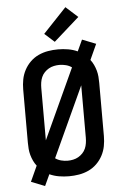

<svg xmlns="http://www.w3.org/2000/svg" viewBox="-66 -1033 732 1132"><g transform="rotate(-5 300.0 -467.0)"><path d="M154 53 73 21 115 -71Q104 -85 96 -102Q88 -119 83 -137Q78 -155 76.5 -173.5Q75 -192 75 -210V-525Q75 -555 80.5 -584Q86 -613 100 -639.5Q114 -666 135.5 -687Q157 -708 184 -720.5Q211 -733 240.5 -738Q270 -743 300 -743Q330 -743 359.5 -738Q389 -733 415 -721L446 -788L527 -756L485 -664Q496 -650 504 -633Q512 -616 517 -598Q522 -580 523.5 -561.5Q525 -543 525 -525V-210Q525 -180 519.5 -151Q514 -122 500 -95.5Q486 -69 464.5 -48Q443 -27 416 -14.5Q389 -2 359.5 3Q330 8 300 8Q270 8 240.5 3Q211 -2 185 -14ZM182 -215 373 -630Q358 -641 338.5 -646Q319 -651 300 -651Q284 -651 267.5 -647.5Q251 -644 237 -636Q223 -628 211.5 -616Q200 -604 193.5 -589Q187 -574 184.5 -557.5Q182 -541 182 -525ZM300 -84Q316 -84 332.5 -87.5Q349 -91 363 -99Q377 -107 388.5 -119Q400 -131 406.5 -146Q413 -161 415.5 -177.5Q418 -194 418 -210V-520L227 -105Q242 -94 261.5 -89Q281 -84 300 -84ZM285 -789 227 -841 365 -987 436 -923Z"/></g></svg>

Font: Iosevka Semibold Extended
Style: Regular
Weight: 600
Width: 7
Monospace: yes
Designer: Belleve Invis
Foundry: Belleve Invis
Version: Version 32.5.0; ttfautohint (v1.8.4)